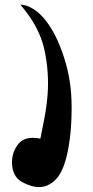

<svg xmlns="http://www.w3.org/2000/svg" viewBox="-20 -803 390 805"><path d="M280.3 -354.5Q280.3 -287.1 274.4 -235.4Q268.6 -183.6 258.8 -145.5Q241.2 -75.2 210 -46.9Q179.7 -18.6 144.5 -18.6Q110.4 -18.6 70.3 -41Q30.3 -64.5 30.3 -124Q30.3 -166 57.6 -200.2Q85.9 -234.4 149.4 -221.7Q158.2 -264.6 167 -311.5Q175.8 -358.4 179.7 -408.2Q186.5 -500 166 -595.7Q144.5 -692.4 65.4 -783.2Q91.8 -783.2 119.1 -765.6Q146.5 -749 170.9 -717.8Q216.8 -660.2 248 -563.5Q280.3 -466.8 280.3 -354.5Z"/></svg>

Font: MahoPreGreeks
Style: Regular
Weight: 400
Designer: ABC, Toei Animation
Foundry: Ishotihadus
Version: Version 1.00